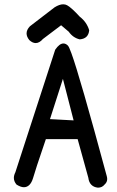

<svg xmlns="http://www.w3.org/2000/svg" viewBox="-20 -843 540 885"><path d="M271.5 -823.2Q281.7 -823.2 290 -818.4Q311 -806.2 348.1 -765.6Q379.9 -741.2 391.1 -703.6Q387.7 -665 348.1 -661.6H347.2Q316.4 -668.9 296.9 -696.8L261.7 -726.6L177.7 -663.1Q161.6 -644.5 144.5 -644.5Q129.9 -644.5 115.2 -658.2Q102.5 -673.8 102.5 -689Q102.5 -705.6 117.7 -721.7Q231 -809.1 231.4 -809.1Q253.9 -823.2 271.5 -823.2ZM272.5 -642.6Q283.2 -642.6 293 -632.8Q298.3 -627.4 309.1 -597.7Q347.2 -494.1 472.2 -30.8Q474.1 -23.9 474.1 -17.6Q474.1 -2.9 461.9 7.8Q450.7 22 431.6 22H431.2Q412.1 20 400.9 8.5Q389.6 -2.9 387.2 -23.4L337.9 -201.7H191.4Q140.1 -51.3 132.3 -22Q126 -1 115.2 9.5Q104.5 20 90.1 20Q75.7 20 56.2 7.8Q43.9 -6.8 43.9 -22.9Q43.9 -35.2 50.8 -48.8L234.4 -613.8Q253.9 -642.6 272.5 -642.6ZM319.3 -288.1 270 -479.5 210.4 -293.9Z"/></svg>

Font: Bakudai
Style: Medium
Weight: 500
Version: Version 1.48